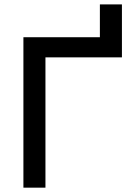

<svg xmlns="http://www.w3.org/2000/svg" viewBox="-20 -865 626 885"><path d="M87.9 0H189.5V-600.6H542V-844.7H440.4V-693.4H87.9Z"/></svg>

Font: Cascadia Code PL
Style: Regular
Weight: 400
Monospace: yes
Designer: Aaron Bell
Foundry: Saja Typeworks
Version: Version 2404.023